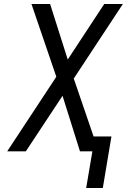

<svg xmlns="http://www.w3.org/2000/svg" viewBox="-20 -755 640 958"><path d="M410 183 441 0H379L292 -277L109 0H16L261 -372L137 -735H230L318 -458L500 -735H593L348 -363L447 -74H536L493 183Z"/></svg>

Font: Iosevka Aile
Style: Italic
Weight: 400
Italic angle: -9°
Designer: Belleve Invis
Foundry: Belleve Invis
Version: Version 28.0.1; ttfautohint (v1.8.4)